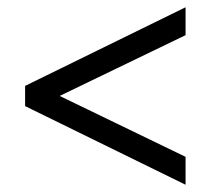

<svg xmlns="http://www.w3.org/2000/svg" viewBox="-20 -590 586 534"><path d="M496.1 -76.2 49.8 -294.9V-351.1L496.1 -569.8V-492.2L146 -323.2L496.1 -153.8Z"/></svg>

Font: Prompt Light
Style: Regular
Weight: 300
Designer: Katatrad Team
Foundry: CadsonDemak
Version: Version 1.000;PS 001.000;hotconv 1.0.88;makeotf.lib2.5.64775